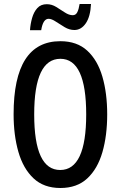

<svg xmlns="http://www.w3.org/2000/svg" viewBox="-20 -930 603 960"><path d="M516 -358Q516 -252 492 -169Q468 -86 416.5 -38Q365 10 282 10Q199 10 147.5 -38.5Q96 -87 72 -170.5Q48 -254 48 -359Q48 -724 282 -724Q365 -724 416.5 -676.5Q468 -629 492 -546.5Q516 -464 516 -358ZM151 -358Q151 -80 281 -80Q411 -80 411 -358Q411 -636 282 -636Q151 -636 151 -358ZM130 -779Q132 -810 140.5 -840Q149 -870 166.5 -889.5Q184 -909 214 -909Q239 -909 261.5 -895Q284 -881 304.5 -867.5Q325 -854 344 -854Q359 -854 366.5 -869Q374 -884 378 -910H435Q432 -847 409 -813.5Q386 -780 352 -780Q327 -780 303.5 -794Q280 -808 259 -822Q238 -836 223 -836Q195 -836 186 -779Z"/></svg>

Font: Noto Sans Lao UI ExtCond Med
Style: Regular
Weight: 500
Width: 2
Designer: Monotype Design Team
Foundry: Monotype Imaging Inc.
Version: Version 2.000; ttfautohint (v1.8.4.7-5d5b)